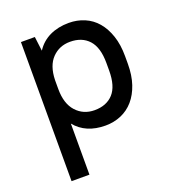

<svg xmlns="http://www.w3.org/2000/svg" viewBox="-130 -608 820 908"><g transform="rotate(-20 280.0 -154.0)"><path d="M317 8Q218 8 165 -57V200H75V-500H145L154 -428Q180 -468 222 -488Q264 -508 318 -508Q360 -508 396.5 -492.5Q433 -477 459 -446.5Q485 -416 500 -371.5Q515 -327 515 -269V-231Q515 -173 500 -128.5Q485 -84 458.5 -53.5Q432 -23 395.5 -7.5Q359 8 317 8ZM293 -78Q353 -78 387 -115Q421 -152 421 -231V-269Q421 -347 387 -384.5Q353 -422 293 -422Q239 -422 203 -385Q167 -348 165 -276V-231Q165 -157 201 -117.5Q237 -78 293 -78Z"/></g></svg>

Font: Retni Sans Medium
Style: Regular
Weight: 500
Designer: Vitaly Kuzmin
Foundry: ParaType Ltd.
Version: Version 1.00;March 2, 2019;FontCreator 11.5.0.2425 64-bit; t